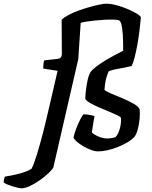

<svg xmlns="http://www.w3.org/2000/svg" viewBox="-192 -820 823 1040"><path d="M-75.5 200Q-81.5 200 -95.2 197Q-109 194 -125 189Q-141 184 -154 178.5Q-167 173 -172 168Q-172 159 -169.5 148.8Q-167 138.5 -165 136.5Q-130 131.5 -89 121Q-48 110.5 -21.5 94.5Q-15.5 84 -8 64Q-0.5 44 8 16.8Q16.5 -10.5 25.2 -42.2Q34 -74 42.8 -107.5Q51.5 -141 59 -174Q75 -242.5 90 -307Q105 -371.5 120 -436.5L42 -448.5Q42 -462 43.5 -473.8Q45 -485.5 47.5 -493L120 -501Q131 -503 135.8 -507.2Q140.5 -511.5 143 -524L142 -713Q156 -727 181.2 -740Q206.5 -753 236.5 -763.8Q266.5 -774.5 296.2 -782.8Q326 -791 349.2 -795.5Q372.5 -800 383.5 -800Q409 -800 441 -791.2Q473 -782.5 502.8 -769.5Q532.5 -756.5 552 -744.2Q571.5 -732 571 -724Q568 -691 563.2 -651.8Q558.5 -612.5 551.5 -575Q544.5 -537.5 536.8 -507.5Q529 -477.5 521 -462.5Q482.5 -453 449.8 -447.8Q417 -442.5 397 -434.5Q388.5 -417.5 382 -391Q375.5 -364.5 374 -332.5Q385 -323.5 413 -312Q441 -300.5 473.5 -286.8Q506 -273 531.8 -258.2Q557.5 -243.5 564.5 -228.5Q567 -204.5 564.2 -175.8Q561.5 -147 554.8 -121.2Q548 -95.5 537.5 -80Q523 -64 499 -49.5Q475 -35 446.5 -23.8Q418 -12.5 390.2 -6.2Q362.5 0 340 0Q322.5 0 301 -8Q279.5 -16 259 -28Q238.5 -40 223.8 -53Q209 -66 206 -75Q212 -101 222.2 -127.2Q232.5 -153.5 243.2 -173.8Q254 -194 260 -201Q268 -201 280.8 -199.5Q293.5 -198 305 -195.5Q316.5 -193 320 -190Q318 -181.5 315.5 -166.5Q313 -151.5 310.5 -135Q308 -118.5 305.5 -102.5Q319.5 -89.5 342.8 -79.8Q366 -70 388.5 -70Q398.5 -70 412.2 -72Q426 -74 433.5 -77.5Q441.5 -85 447.8 -98Q454 -111 458 -127Q462 -143 463.2 -157.8Q464.5 -172.5 462.5 -182.5Q460 -188 441.2 -196.8Q422.5 -205.5 396 -216.5Q369.5 -227.5 342.2 -239.2Q315 -251 295 -262.8Q275 -274.5 270 -284.5Q270 -298.5 273 -327Q276 -355.5 282.5 -385.8Q289 -416 301 -433.5Q317.5 -452 349.8 -474Q382 -496 425 -519Q468 -542 515 -564.5L475 -497Q475.5 -531 475.2 -566.8Q475 -602.5 473 -633.8Q471 -665 466 -685.8Q461 -706.5 452.5 -710Q444 -713 423 -713.8Q402 -714.5 375.5 -713Q349 -711.5 322.5 -708.8Q296 -706 275 -702.8Q254 -699.5 245 -696L232 -500L97 87Q91.5 98 71.8 117Q52 136 25.2 155Q-1.5 174 -28.5 187Q-55.5 200 -75.5 200Z"/></svg>

Font: Texturina Medium
Style: Italic
Weight: 500
Italic angle: -11°
Designer: Guillermo Torres Carreño
Foundry: Omnibus-Type
Version: Version 1.002